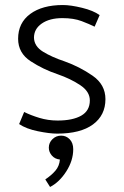

<svg xmlns="http://www.w3.org/2000/svg" viewBox="-20 -518 491 763"><path d="M76 -73Q102 -60 136.5 -49.5Q171 -39 209 -39Q269 -39 303 -58.5Q337 -78 337 -119Q337 -154 299 -179.5Q261 -205 209 -223Q152 -242 102 -274.5Q52 -307 52 -364Q52 -427 100 -462.5Q148 -498 230 -498Q261 -498 306 -487Q351 -476 376 -458L356 -412Q336 -422 304.5 -434Q273 -446 228 -446Q177 -446 146 -424.5Q115 -403 115 -368Q116 -334 151 -312.5Q186 -291 237 -274Q296 -253 347.5 -217.5Q399 -182 399 -124Q399 -60 349.5 -23.5Q300 13 207 13Q177 13 130.5 3.5Q84 -6 56 -25ZM223 21Q243 21 257 35.5Q271 50 271 75Q271 120 243.5 163Q216 206 179 225L160 195Q184 179 200 160.5Q216 142 218 116Q198 114 186 100Q174 86 174 69Q174 49 188.5 35Q203 21 223 21Z"/></svg>

Font: Palanquin Light
Style: Regular
Weight: 300
Designer: Pria Ravichandran
Version: Version 1.0.4